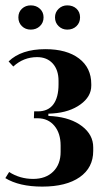

<svg xmlns="http://www.w3.org/2000/svg" viewBox="-20 -689 399 719"><path d="M95.2 -668.9Q115.7 -668.9 129.4 -656.2Q143.1 -643.6 143.1 -624Q143.1 -604 129.4 -591.1Q115.7 -578.1 95.2 -578.1Q75.2 -578.1 62 -591.1Q48.8 -604 48.8 -624Q48.8 -644 62.3 -656.5Q75.7 -668.9 95.2 -668.9ZM186 -624Q186 -643.1 199.5 -656Q212.9 -668.9 231.9 -668.9Q252.9 -668.9 266.4 -656.5Q279.8 -644 279.8 -624Q279.8 -604 266.4 -591.1Q252.9 -578.1 231.9 -578.1Q212.9 -578.1 199.5 -591.1Q186 -604 186 -624ZM138.2 9.8Q51.8 9.8 0 -22L14.2 -44.9Q54.7 -19 104 -19Q151.4 -19 179.2 -46.4Q207 -73.7 207 -120.1V-144Q207 -189.9 183.8 -217.8Q160.6 -245.6 122.1 -246.1H106.9L107.9 -272H122.1Q160.2 -272 179.7 -298.1Q199.2 -324.2 199.2 -373V-386.2Q199.2 -427.2 177.5 -451.2Q155.8 -475.1 119.1 -475.1Q67.9 -475.1 29.8 -439.9L12.2 -459Q59.6 -504.9 149.9 -504.9Q230 -504.9 275.9 -470Q321.8 -435.1 321.8 -374V-368.2Q321.8 -327.1 281.2 -297.9Q240.7 -268.6 178.2 -264.2L161.1 -263.2V-254.9L178.2 -253.9Q246.1 -248 287.6 -216.1Q329.1 -184.1 329.1 -137.2V-124Q329.1 -61 278.6 -25.6Q228 9.8 138.2 9.8Z"/></svg>

Font: Moniqa Black Heading
Style: Regular
Weight: 900
Designer: Rajesh Rajput
Foundry: Rajesh Rajput
Version: Version 1.000